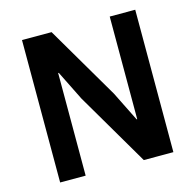

<svg xmlns="http://www.w3.org/2000/svg" viewBox="-103 -804 924 909"><g transform="rotate(-15 359.5 -349.0)"><path d="M282 -358 210 -503H207V0H82V-698H227L437 -340L509 -195H512V-698H637V0H492Z"/></g></svg>

Font: IBMPlexSans-SemiBold
Style: Regular
Weight: 600
Designer: Mike Abbink, Paul van der Laan, Pieter van Rosmalen
Foundry: Bold Monday
Version: Version 3.1